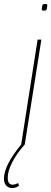

<svg xmlns="http://www.w3.org/2000/svg" viewBox="-94 -730 259 970"><path d="M135 -710Q139 -710 142 -709Q145 -708 145 -702Q143 -684 140.5 -680Q138 -676 127 -676Q123 -676 120 -677Q117 -678 117 -684Q119 -702 121.5 -706Q124 -710 135 -710ZM13 0 96 -530H115L31 0ZM14 -1 31 0Q-10 46 -32.5 90.5Q-55 135 -55 168Q-55 203 -30 203Q-18 203 -2 195L2 208Q-12 220 -34 220Q-51 220 -62.5 207.5Q-74 195 -74 173Q-74 105 14 -1Z"/></svg>

Font: Georama Condensed Thin
Style: Italic
Weight: 100
Width: 3
Italic angle: -9°
Designer: Jean-Baptiste Levee
Foundry: Production Type
Version: Version 1.000